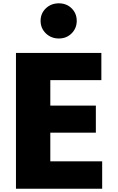

<svg xmlns="http://www.w3.org/2000/svg" viewBox="-20 -1102 710 1157"><path d="M76.2 35.2V-783.2H590.8V-619.1H283.2V-465.8H557.6V-302.7H283.2V-129.9H595.7V35.2ZM256.3 -900.9Q224.6 -931.6 224.6 -976.6Q224.6 -1021.5 256.3 -1051.8Q288.1 -1082 334.5 -1082Q380.9 -1082 411.6 -1051.8Q442.4 -1021.5 442.4 -976.6Q442.4 -931.6 411.6 -900.9Q380.9 -870.1 334.5 -870.1Q288.1 -870.1 256.3 -900.9Z"/></svg>

Font: GenEi M Gothic v2 Black
Style: Regular
Weight: 900
Version: Version 2.0